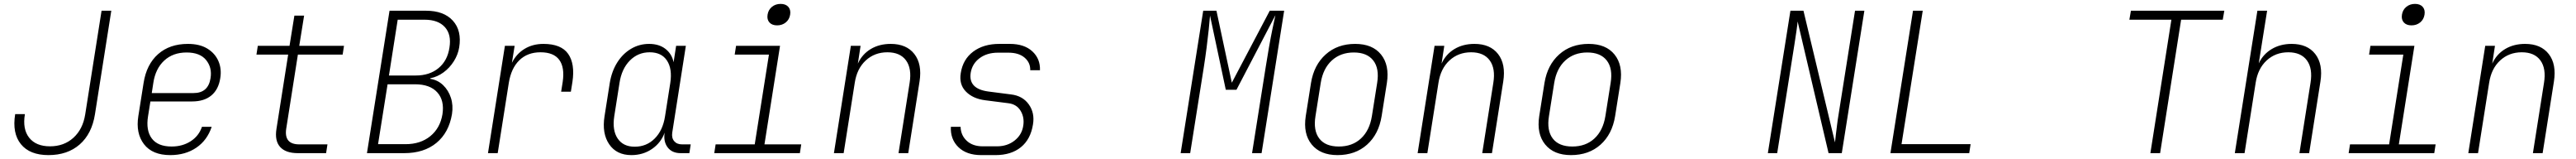

<svg xmlns="http://www.w3.org/2000/svg" viewBox="-20 -785 13240 815"><path d="M229 10Q133 10 87.5 -46Q42 -102 58 -200H108Q95 -123 130 -79Q165 -35 237 -35Q309 -35 357.5 -79Q406 -123 418 -199L502 -730H552L468 -199Q452 -99 389.5 -44.5Q327 10 229 10Z M855 10Q763 10 720 -46Q677 -102 691 -190L718 -360Q733 -455 792.5 -507.5Q852 -560 946 -560Q1006 -560 1045.5 -536Q1085 -512 1102.5 -472Q1120 -432 1112 -384Q1103 -326 1066 -295.5Q1029 -265 967 -265H753L741 -190Q729 -117 760 -75.5Q791 -34 862 -34Q918 -34 960 -61Q1002 -88 1018 -135H1068Q1045 -66 989 -28Q933 10 855 10ZM760 -308H975Q1050 -308 1062 -384Q1071 -438 1039.5 -477Q1008 -516 939 -516Q869 -516 824 -474.5Q779 -433 768 -360Z M1511 0Q1448 0 1419.5 -32Q1391 -64 1401 -125L1461 -505H1298L1305 -550H1468L1493 -705H1543L1518 -550H1748L1741 -505H1511L1451 -125Q1439 -45 1518 -45H1663L1656 0Z M1866 0 1982 -730H2170Q2261 -730 2307.5 -679Q2354 -628 2340 -542Q2334 -505 2312.5 -471Q2291 -437 2259.5 -414Q2228 -391 2192 -384L2191 -381Q2230 -375 2257.5 -348.5Q2285 -322 2297.5 -283.5Q2310 -245 2303 -200Q2287 -105 2223 -52.5Q2159 0 2057 0ZM1979 -398H2117Q2188 -398 2234 -436Q2280 -474 2290 -541Q2301 -608 2266.5 -646Q2232 -684 2162 -684H2024ZM1923 -46H2064Q2141 -46 2191.5 -87Q2242 -128 2254 -199Q2265 -270 2227.5 -311.5Q2190 -353 2113 -353H1972Z M2488 0 2575 -550H2625L2611 -463Q2634 -509 2676 -534.5Q2718 -560 2773 -560Q2864 -560 2900 -509Q2936 -458 2922 -365L2914 -315H2864L2872 -365Q2883 -439 2854.5 -478Q2826 -517 2758 -517Q2691 -517 2649 -476Q2607 -435 2595 -360L2538 0Z M3225 10Q3149 10 3111 -45.5Q3073 -101 3087 -189L3114 -360Q3124 -420 3152.5 -465Q3181 -510 3223.5 -535Q3266 -560 3316 -560Q3367 -560 3400 -534.5Q3433 -509 3442 -466L3455 -550H3505L3435 -105Q3431 -78 3445 -61.5Q3459 -45 3485 -45H3530L3523 0H3478Q3434 0 3411.5 -29.5Q3389 -59 3396 -105Q3377 -53 3331 -21.5Q3285 10 3225 10ZM3242 -33Q3303 -33 3345 -75Q3387 -117 3398 -189L3425 -360Q3436 -432 3408 -474.5Q3380 -517 3319 -517Q3259 -517 3217 -474.5Q3175 -432 3164 -360L3137 -189Q3126 -117 3154.5 -75Q3183 -33 3242 -33Z M3651 0 3658 -45H3859L3932 -505H3756L3763 -550H3989L3909 -45H4098L4091 0ZM3974 -655Q3948 -655 3934.5 -670Q3921 -685 3925 -710Q3929 -735 3947.5 -750Q3966 -765 3992 -765Q4018 -765 4031.5 -750Q4045 -735 4041 -710Q4037 -685 4018.5 -670Q4000 -655 3974 -655Z M4266 0 4353 -550H4403L4389 -459Q4411 -507 4455 -533.5Q4499 -560 4558 -560Q4639 -560 4679.5 -508Q4720 -456 4706 -367L4648 0H4598L4655 -360Q4667 -434 4636.5 -475.5Q4606 -517 4541 -517Q4475 -517 4429.5 -475Q4384 -433 4373 -360L4316 0Z M5023 10Q4948 10 4906 -30.5Q4864 -71 4867 -135H4917Q4918 -92 4948.5 -63.5Q4979 -35 5031 -35H5104Q5157 -35 5194.5 -64.5Q5232 -94 5239 -140Q5246 -183 5225.5 -217Q5205 -251 5162 -256L5044 -271Q4980 -279 4944 -316Q4908 -353 4918 -411Q4929 -481 4982 -520.5Q5035 -560 5116 -560H5170Q5244 -560 5285.5 -522Q5327 -484 5325 -425H5275Q5276 -464 5246 -489.5Q5216 -515 5163 -515H5109Q5053 -515 5015 -487Q4977 -459 4969 -412Q4956 -330 5059 -316L5176 -301Q5236 -294 5267.5 -250Q5299 -206 5289 -147Q5277 -71 5227 -30.5Q5177 10 5096 10Z M6048 0 6164 -730H6232L6311 -361L6506 -730H6580L6464 0H6415L6485 -440Q6493 -491 6502 -542.5Q6511 -594 6520 -637Q6529 -680 6535 -707L6335 -325H6280L6199 -705Q6197 -678 6192.5 -635Q6188 -592 6181.5 -541.5Q6175 -491 6167 -440L6097 0Z M6854 10Q6766 10 6721.5 -44.5Q6677 -99 6691 -190L6718 -360Q6733 -452 6793.5 -506Q6854 -560 6945 -560Q7034 -560 7078 -505.5Q7122 -451 7108 -360L7081 -190Q7066 -97 7006 -43.5Q6946 10 6854 10ZM6861 -34Q6930 -34 6974.5 -75Q7019 -116 7031 -190L7058 -360Q7070 -434 7038 -475Q7006 -516 6938 -516Q6870 -516 6825 -475Q6780 -434 6768 -360L6741 -190Q6729 -116 6760.5 -75Q6792 -34 6861 -34Z M7266 0 7353 -550H7403L7389 -459Q7411 -507 7455 -533.5Q7499 -560 7558 -560Q7639 -560 7679.5 -508Q7720 -456 7706 -367L7648 0H7598L7655 -360Q7667 -434 7636.5 -475.5Q7606 -517 7541 -517Q7475 -517 7429.5 -475Q7384 -433 7373 -360L7316 0Z M8054 10Q7966 10 7921.5 -44.5Q7877 -99 7891 -190L7918 -360Q7933 -452 7993.5 -506Q8054 -560 8145 -560Q8234 -560 8278 -505.5Q8322 -451 8308 -360L8281 -190Q8266 -97 8206 -43.5Q8146 10 8054 10ZM8061 -34Q8130 -34 8174.5 -75Q8219 -116 8231 -190L8258 -360Q8270 -434 8238 -475Q8206 -516 8138 -516Q8070 -516 8025 -475Q7980 -434 7968 -360L7941 -190Q7929 -116 7960.5 -75Q7992 -34 8061 -34Z M9066 0 9182 -730H9249L9411 -55Q9413 -75 9416 -99Q9419 -123 9421.5 -143Q9424 -163 9425 -170L9514 -730H9562L9446 0H9378L9219 -675Q9218 -661 9213.5 -629.5Q9209 -598 9203 -560L9114 0Z M9696 0 9812 -730H9862L9753 -46H10108L10101 0Z M11032 0 11140 -684H10924L10932 -730H11412L11404 -684H11190L11082 0Z M11466 0 11582 -730H11632L11608 -580L11589 -460Q11611 -507 11655.5 -533.5Q11700 -560 11758 -560Q11839 -560 11879.5 -508Q11920 -456 11906 -367L11848 0H11798L11855 -360Q11867 -434 11836.5 -475.5Q11806 -517 11741 -517Q11675 -517 11629.5 -475Q11584 -433 11573 -360L11516 0Z M12051 0 12058 -45H12259L12332 -505H12156L12163 -550H12389L12309 -45H12498L12491 0ZM12374 -655Q12348 -655 12334.5 -670Q12321 -685 12325 -710Q12329 -735 12347.5 -750Q12366 -765 12392 -765Q12418 -765 12431.5 -750Q12445 -735 12441 -710Q12437 -685 12418.5 -670Q12400 -655 12374 -655Z M12666 0 12753 -550H12803L12789 -459Q12811 -507 12855 -533.5Q12899 -560 12958 -560Q13039 -560 13079.5 -508Q13120 -456 13106 -367L13048 0H12998L13055 -360Q13067 -434 13036.5 -475.5Q13006 -517 12941 -517Q12875 -517 12829.5 -475Q12784 -433 12773 -360L12716 0Z"/></svg>

Font: JetBrains Mono NL Thin
Style: Italic
Weight: 100
Italic angle: -9°
Monospace: yes
Designer: Philipp Nurullin, Konstantin Bulenkov
Foundry: JetBrains
Version: Version 2.305; ttfautohint (v1.8.4.7-5d5b)